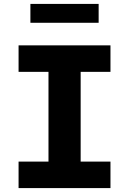

<svg xmlns="http://www.w3.org/2000/svg" viewBox="-20 -962 660 982"><path d="M75 0H545V-135.5H392.5V-594.5H545V-730H75V-594.5H228V-135.5H75ZM484.5 -942H135.5V-845.5H484.5Z"/></svg>

Font: Monaspace Neon ExtraBold
Style: Regular
Weight: 800
Designer: Riley Cran & the Lettermatic Team
Foundry: Lettermatic
Version: Version 1.200 (Monaspace Neon)